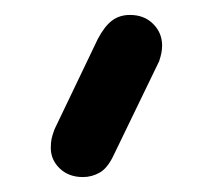

<svg xmlns="http://www.w3.org/2000/svg" viewBox="-20 -872 272 257"><path d="M91 -635Q72 -635 60 -646.5Q48 -658 48 -674Q48 -681 49 -686Q50 -691 53 -699L111 -820Q120 -837 130 -844.5Q140 -852 154 -852Q173 -852 185 -840Q197 -828 197 -811Q197 -806 196 -801Q195 -796 193 -790L132 -664Q124 -647 113.5 -641Q103 -635 91 -635Z"/></svg>

Font: Comfortaa Medium
Style: Regular
Weight: 500
Designer: Johan Aakerlund
Foundry: Johan Aakerlund
Version: Version 3.104; ttfautohint (v1.8.1.43-b0c9)